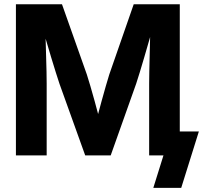

<svg xmlns="http://www.w3.org/2000/svg" viewBox="-20 -748 977 924"><path d="M56.6 0V-727.5H278.3L397.9 -389.6Q405.3 -366.7 415.3 -332.5Q425.3 -298.3 435.8 -260.3Q446.3 -222.2 455.3 -187.5Q464.4 -152.8 470.2 -128.9H434.6Q439.9 -152.8 449 -187.5Q458 -222.2 468.5 -260Q479 -297.9 488.8 -332.3Q498.5 -366.7 505.9 -389.6L623.5 -727.5H845.2V0H697.8V-345.2Q697.8 -369.6 698.5 -403.6Q699.2 -437.5 700.2 -476.6Q701.2 -515.6 702.1 -555.4Q703.1 -595.2 703.6 -630.9H719.7Q709 -591.8 697 -550.8Q685.1 -509.8 673.8 -470.9Q662.6 -432.1 652.6 -399.9Q642.6 -367.7 635.3 -345.2L512.7 0H390.1L266.1 -345.2Q258.8 -367.2 248.5 -399.7Q238.3 -432.1 226.6 -470.7Q214.8 -509.3 202.9 -550.5Q190.9 -591.8 179.2 -630.9H198.7Q198.7 -595.7 199.7 -555.9Q200.7 -516.1 201.9 -477.1Q203.1 -438 203.9 -403.8Q204.6 -369.6 204.6 -345.2V0ZM717.8 156.2 766.6 0H727.1V-115.2H937L852.1 156.2Z"/></svg>

Font: Inter 28pt
Style: Bold
Weight: 700
Designer: Rasmus Andersson
Foundry: rsms
Version: Version 4.001;git-66647c0bb